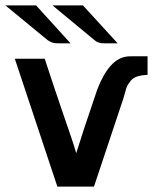

<svg xmlns="http://www.w3.org/2000/svg" viewBox="-44 -690 592 713"><path d="M11 -472H122Q156 -368 184 -286.5Q212 -205 222 -175.5Q232 -146 239 -121Q262 -196 317 -357Q361 -472 427 -480Q430 -481 447 -481H504V-412Q481 -411 465.5 -406Q450 -401 441 -389.5Q432 -378 428.5 -371Q425 -364 420.5 -346.5Q416 -329 414 -324L305 3H169ZM-24 -670H90L218 -529H184Q167 -529 160.5 -529.5Q154 -530 144 -534.5Q134 -539 123 -549ZM151 -670H264L393 -529H344Q332 -529 324 -531.5Q316 -534 312 -537Q308 -540 297 -549Z"/></svg>

Font: Coval
Style: Medium
Weight: 500
Foundry: Context Ltd
Version: Version 001.000